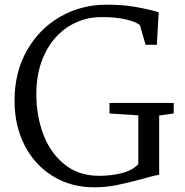

<svg xmlns="http://www.w3.org/2000/svg" viewBox="-20 -785 790 819"><path d="M657 -733 649 -594H601L577 -677Q565 -690 519.5 -701.5Q474 -713 407 -712Q334 -711 271.5 -671.5Q209 -632 172 -557.5Q135 -483 135 -383Q135 -291 165 -211.5Q195 -132 255.5 -83.5Q316 -35 403 -35Q454 -35 499.5 -46.5Q545 -58 570 -85V-293L447 -301V-346H721V-301L659 -292V-39Q646 -38 622.5 -31.5Q599 -25 592 -23Q525 -5 478.5 4.5Q432 14 382 14Q283 14 205.5 -33.5Q128 -81 85 -165Q42 -249 42 -355Q42 -477 95 -570Q148 -663 237.5 -714Q327 -765 434 -765Q502 -765 549 -757Q596 -749 623 -742Q650 -735 657 -733Z"/></svg>

Font: Martel
Style: Regular
Weight: 400
Designer: Dan Reynolds
Foundry: Dan Reynolds
Version: Version 1.001; ttfautohint (v1.1) -l 5 -r 5 -G 72 -x 0 -D la